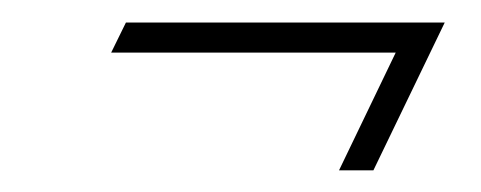

<svg xmlns="http://www.w3.org/2000/svg" viewBox="-20 -405 431 172"><path d="M314.5 -252.4H283.7L334.5 -357.9H79.6L92.8 -384.8H378.4Z"/></svg>

Font: Parisienne
Style: Regular
Weight: 400
Designer: Astigmatic (AOETI)
Foundry: Astigmatic (AOETI)
Version: Version 1.000